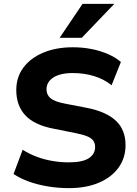

<svg xmlns="http://www.w3.org/2000/svg" viewBox="-20 -960 705 991"><path d="M336 11Q279 11 226 2Q173 -7 128.5 -23Q84 -39 50 -62L97 -187Q130 -166 168 -151.5Q206 -137 249 -129.5Q292 -122 336 -122Q406 -122 438.5 -143.5Q471 -165 471 -201Q471 -221 461 -234.5Q451 -248 428.5 -257Q406 -266 370 -273L255 -296Q157 -315 110.5 -365Q64 -415 64 -495Q64 -562 101 -611.5Q138 -661 204 -688.5Q270 -716 356 -716Q406 -716 452 -707Q498 -698 537 -681Q576 -664 604 -640L556 -520Q516 -552 465 -567.5Q414 -583 355 -583Q313 -583 283 -573Q253 -563 236.5 -544Q220 -525 220 -499Q220 -470 241.5 -452.5Q263 -435 316 -425L430 -403Q530 -383 579 -336Q628 -289 628 -211Q628 -145 592 -95Q556 -45 490.5 -17Q425 11 336 11ZM288 -765 406 -940H570L402 -765Z"/></svg>

Font: Nunito Sans 10pt ExtraBold
Style: Regular
Weight: 800
Designer: Vernon Adams
Foundry: Vernon Adams
Version: Version 3.101;gftools[0.9.27]